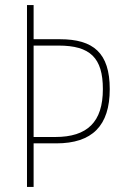

<svg xmlns="http://www.w3.org/2000/svg" viewBox="-20 -734 490 754"><path d="M411 -384C411 -526 347 -580 215 -580H112V-714H86V0H112V-171H201C342 -171 411 -240 411 -384ZM197 -196H112V-555H210C334 -555 384 -507 384 -384C384 -255 323 -196 197 -196Z"/></svg>

Font: Noto Sans Gujarati UI Condensed Thin
Style: Regular
Weight: 100
Width: 3
Designer: Jelle Bosma - Monotype Design Team, Universal Thirst
Foundry: Monotype Imaging Inc.
Version: Version 2.106